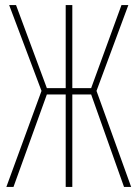

<svg xmlns="http://www.w3.org/2000/svg" viewBox="-20 -734 540 754"><path d="M5 0 143 -377 16 -714H43L164 -388H238V-714H264V-388H338L457 -714H484L359 -377L495 0H467L338 -363H264V0H238V-363H164L33 0Z"/></svg>

Font: Noto Sans Mono ExtraCondensed Thin
Style: Regular
Weight: 100
Width: 2
Designer: Monotype Design Team
Foundry: Monotype Imaging Inc.
Version: Version 2.014; ttfautohint (v1.8.4.7-5d5b)